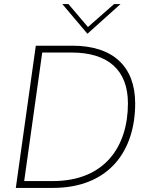

<svg xmlns="http://www.w3.org/2000/svg" viewBox="-20 -921 728 941"><path d="M57.5 0H238.5C514.5 0 642.5 -181.5 642.5 -414C642.5 -595 534 -697 335 -697H155.5ZM98.5 -33.5 187 -663.5H331.5C509 -663.5 607 -578 607 -414.5C607 -206 496.5 -33.5 237.5 -33.5ZM285.5 -901 408.5 -755.5 570.5 -901H539L411 -788.5L315.5 -901Z"/></svg>

Font: HK Grotesk ExtraLight
Style: Italic
Weight: 200
Italic angle: -16°
Designer: Alfredo Marco Pradil
Foundry: Hanken Design Co.
Version: Version 3.001;FEAKit 1.0